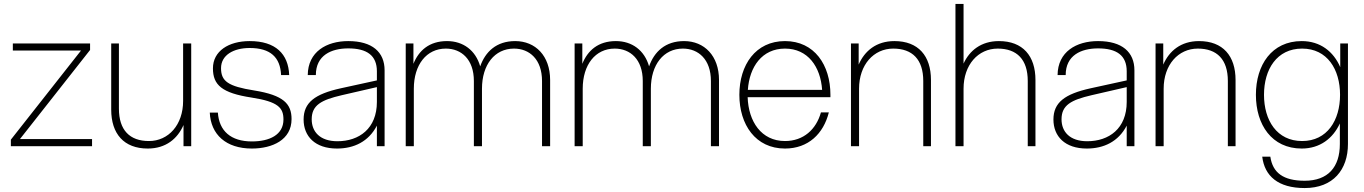

<svg xmlns="http://www.w3.org/2000/svg" viewBox="-20 -740 6906 972"><path d="M35 0H446V-36H81L436 -487V-520H45V-484H390L35 -33Z M582 -190V-520H543V-185C543 -63 607 12 728 12C820 12 879 -38 909 -107V0H948V-520H907V-229C907 -108 833 -26 734 -26C637 -26 582 -81 582 -190Z M1255 12C1359 12 1456 -32 1456 -137C1456 -214 1416 -258 1267 -282C1134 -303 1099 -329 1099 -395C1099 -461 1162 -497 1244 -497C1349 -497 1399 -450 1403 -360H1444C1440 -467 1375 -532 1244 -532C1137 -532 1058 -481 1058 -394C1058 -310 1103 -269 1254 -246C1389 -225 1415 -194 1415 -135C1415 -57 1344 -24 1255 -24C1149 -24 1089 -77 1083 -170H1042C1047 -59 1124 12 1255 12Z M1888 0H1927V-384C1927 -476 1865 -532 1743 -532C1633 -532 1539 -478 1538 -360H1579C1579 -460 1657 -495 1743 -495C1838 -495 1888 -459 1888 -379V-333L1705 -293C1574 -264 1517 -221 1517 -135C1517 -50 1575 12 1686 12C1772 12 1846 -23 1888 -104ZM1558 -136C1558 -208 1607 -234 1710 -258L1888 -299V-224C1888 -89 1798 -25 1688 -25C1600 -25 1558 -73 1558 -136Z M2724 -330V0H2765V-335C2765 -457 2691 -532 2588 -532C2493 -532 2437 -478 2411 -404C2388 -485 2325 -532 2243 -532C2153 -532 2100 -484 2073 -417V-520H2034V0H2075V-291C2075 -412 2139 -494 2237 -494C2316 -494 2379 -439 2379 -330V0H2420V-291C2420 -412 2484 -494 2582 -494C2661 -494 2724 -439 2724 -330Z M3579 -330V0H3620V-335C3620 -457 3546 -532 3443 -532C3348 -532 3292 -478 3266 -404C3243 -485 3180 -532 3098 -532C3008 -532 2955 -484 2928 -417V-520H2889V0H2930V-291C2930 -412 2994 -494 3092 -494C3171 -494 3234 -439 3234 -330V0H3275V-291C3275 -412 3339 -494 3437 -494C3516 -494 3579 -439 3579 -330Z M3954 12C4072 12 4149 -63 4176 -171H4136C4112 -85 4048 -26 3954 -26C3834 -26 3769 -125 3765 -248H4184V-260C4184 -411 4103 -532 3954 -532C3805 -532 3723 -411 3723 -260C3723 -109 3805 12 3954 12ZM3766 -285C3774 -402 3838 -494 3954 -494C4070 -494 4134 -402 4142 -285Z M4654 -330V0H4693V-335C4693 -457 4629 -532 4508 -532C4416 -532 4357 -482 4327 -413V-520H4288V0H4329V-291C4329 -412 4403 -494 4502 -494C4599 -494 4654 -439 4654 -330Z M4817 0H4858V-291C4858 -412 4932 -494 5031 -494C5128 -494 5183 -439 5183 -330V0H5222V-335C5222 -457 5158 -532 5037 -532C4947 -532 4888 -484 4858 -418V-720H4817Z M5684 0H5723V-384C5723 -476 5661 -532 5539 -532C5429 -532 5335 -478 5334 -360H5375C5375 -460 5453 -495 5539 -495C5634 -495 5684 -459 5684 -379V-333L5501 -293C5370 -264 5313 -221 5313 -135C5313 -50 5371 12 5482 12C5568 12 5642 -23 5684 -104ZM5354 -136C5354 -208 5403 -234 5506 -258L5684 -299V-224C5684 -89 5594 -25 5484 -25C5396 -25 5354 -73 5354 -136Z M6196 -330V0H6235V-335C6235 -457 6171 -532 6050 -532C5958 -532 5899 -482 5869 -413V-520H5830V0H5871V-291C5871 -412 5945 -494 6044 -494C6141 -494 6196 -439 6196 -330Z M6585 212C6729 212 6804 119 6804 -11V-520H6765V-400C6731 -479 6664 -532 6570 -532C6418 -532 6338 -411 6338 -260C6338 -109 6418 12 6570 12C6662 12 6728 -39 6763 -115V-11C6763 106 6703 175 6585 175C6477 175 6423 135 6411 53H6370C6382 151 6450 212 6585 212ZM6379 -260C6379 -389 6444 -494 6572 -494C6699 -494 6764 -389 6764 -260C6764 -131 6699 -26 6572 -26C6444 -26 6379 -131 6379 -260Z"/></svg>

Font: Aspekta 150
Style: Regular
Weight: 150
Designer: Ivo Dolenc
Version: Version 2.000